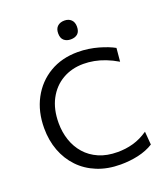

<svg xmlns="http://www.w3.org/2000/svg" viewBox="-167 -1049 1019 1175"><g transform="rotate(-20 342.5 -462.0)"><path d="M415.5 11Q331 11 263.2 -16.5Q195.5 -44 148 -93.8Q100.5 -143.5 75.2 -210.8Q50 -278 50 -357.5Q50 -465.5 94.5 -548.8Q139 -632 218 -679Q297 -726 402 -726Q437.5 -726 471 -721Q504.5 -716 534.5 -707.5Q564.5 -699 590 -689Q615.5 -679 634 -668.5L626 -581.5Q587 -604.5 550.2 -618.8Q513.5 -633 478.2 -639.5Q443 -646 409.5 -646Q332.5 -646 272.5 -611Q212.5 -576 178.2 -511.2Q144 -446.5 144 -357Q144 -297.5 161.8 -245Q179.5 -192.5 214.8 -152.5Q250 -112.5 302.2 -89.8Q354.5 -67 424 -67Q449.5 -67 475 -70.2Q500.5 -73.5 525.5 -80.5Q550.5 -87.5 574.8 -99.2Q599 -111 622.5 -127L629.5 -41Q608.5 -27.5 583.2 -17.5Q558 -7.5 530.2 -1.2Q502.5 5 473.5 8Q444.5 11 415.5 11ZM390 -813Q363 -813 346 -827.8Q329 -842.5 329 -874Q329 -904 346 -919.5Q363 -935 391 -935Q418.5 -935 435 -919Q451.5 -903 451.5 -874Q451.5 -842.5 435 -827.8Q418.5 -813 390 -813Z"/></g></svg>

Font: Commissioner Thin
Style: Regular
Weight: 400
Version: Version 1.000